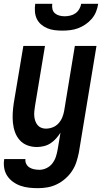

<svg xmlns="http://www.w3.org/2000/svg" viewBox="-33 -760 553 1003"><path d="M166 223Q142 223 119 220.5Q96 218 74.5 210.5Q53 203 35 190Q17 177 5 159Q-7 141 -11 118Q-15 95 -11 72V71H100Q98 85 104.5 97Q111 109 122 115.5Q133 122 146.5 124.5Q160 127 174 127Q192 127 210.5 118Q229 109 241 93Q253 77 259 58.5Q265 40 268 22L283 -67Q273 -51 260 -36.5Q247 -22 231 -11.5Q215 -1 196 3.5Q177 8 160 8Q133 8 109.5 -1Q86 -10 70 -28Q54 -46 45.5 -69.5Q37 -93 34.5 -118.5Q32 -144 33.5 -170Q35 -196 39 -222L89 -520H202L150 -207Q148 -194 146.5 -180.5Q145 -167 146 -154Q147 -141 151 -129Q155 -117 162.5 -107.5Q170 -98 181.5 -93Q193 -88 206 -88Q224 -88 241.5 -94.5Q259 -101 272 -115Q285 -129 292 -146Q299 -163 302 -180L358 -520H471L379 37Q374 62 366 86.5Q358 111 343.5 133Q329 155 308.5 173Q288 191 264.5 202.5Q241 214 216 218.5Q191 223 166 223ZM293 -600Q272 -600 252 -602.5Q232 -605 214 -612.5Q196 -620 181.5 -632.5Q167 -645 159 -662Q151 -679 149.5 -699.5Q148 -720 151 -740H240Q238 -726 241 -712.5Q244 -699 254 -690.5Q264 -682 277.5 -678.5Q291 -675 305 -675Q319 -675 334 -678.5Q349 -682 361 -690.5Q373 -699 381 -712.5Q389 -726 391 -740H480Q477 -720 469 -699.5Q461 -679 446.5 -662Q432 -645 413.5 -632.5Q395 -620 375 -612.5Q355 -605 334 -602.5Q313 -600 293 -600Z"/></svg>

Font: Iosevka Custom
Style: Bold Italic
Weight: 700
Italic angle: -9°
Designer: Belleve Invis
Foundry: Belleve Invis
Version: Version 30.3.1; ttfautohint (v1.8.3)